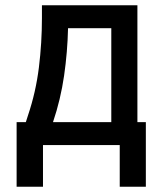

<svg xmlns="http://www.w3.org/2000/svg" viewBox="-20 -550 616 728"><path d="M434 158H533V-87H501V-530H139V-481Q139 -388 127.5 -294.5Q116 -201 86 -112L78 -87H43V0H434ZM402 -87H181Q210 -173 223 -263Q236 -353 238 -443H402ZM143 158V0H43V158Z"/></svg>

Font: Iosevka Sparkle Medium
Style: Regular
Weight: 500
Designer: Belleve Invis
Foundry: Belleve Invis
Version: Version 4.5.0; ttfautohint (v1.8.3)